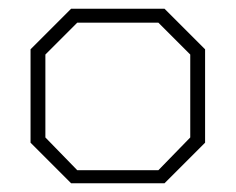

<svg xmlns="http://www.w3.org/2000/svg" viewBox="-20 -820 540 440"><path d="M450 -707V-493L357 -400H143L50 -493V-707L143 -800H357ZM157 -768 84 -695V-505L157 -430H343L416 -505V-695L343 -768Z"/></svg>

Font: Kumar One
Style: Regular
Weight: 400
Designer: Parimal Parmar
Foundry: Indian Type Foundry
Version: Version 1.001;PS 1.001;hotconv 1.0.88;makeotf.lib2.5.647800